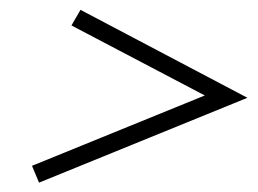

<svg xmlns="http://www.w3.org/2000/svg" viewBox="-20 -488 533 396"><path d="M60.5 -111.3 46 -146 402.4 -291.1 127.4 -435.5 146 -467.7 490.3 -286.3Z"/></svg>

Font: Playfair 5pt SemiExpanded Light Medium
Style: Italic
Weight: 500
Italic angle: -15.6°
Version: Version 2.001;gftools[0.9.30]